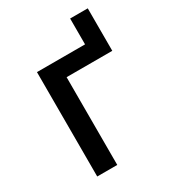

<svg xmlns="http://www.w3.org/2000/svg" viewBox="-161 -740 747 830"><g transform="rotate(-30 212.0 -325.0)"><path d="M79 0V-521H319V-650H407V-438H179V0Z"/></g></svg>

Font: Ubuntu Sans Medium
Style: Regular
Weight: 500
Designer: Dalton Maag Ltd
Foundry: Dalton Maag Ltd
Version: Version 1.006; ttfautohint (v1.8.4.7-5d5b)